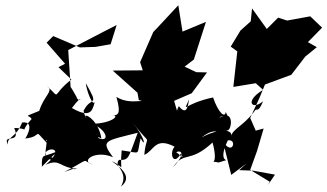

<svg xmlns="http://www.w3.org/2000/svg" viewBox="-20 -601 1243 729"><path d="M932 -520 893 -485 856 -424 881 -406 866 -271 951 -285 979 -260C905 -215 939 -181 979 -217C958 -165 955 -197 945 -177C899 -118 863 -113 856 -80C870 -111 813 -116 745 -79C818 -137 824 -62 841 -106C859 -98 874 -193 812 -153C833 -177 857 -135 837 -176C835 -152 810 -170 789 -231C675 -207 674 -166 698 -224C694 -201 690 -159 659 -198C633 -154 675 -99 674 -106L641 -218L708 -247L766 -326L725 -327L681 -348L716 -375L762 -518L673 -481L657 -581L561 -478L574 -507L512 -365L522 -334L408 -333L502 -249L507 -221L577 -201C540 -239 484 -195 422 -233C441 -166 428 -161 402 -164C442 -165 403 -132 330 -131C390 -107 397 -56 351 -78C371 -78 297 -110 365 -75C356 -135 313 -167 304 -161C316 -133 290 -182 300 -185C327 -236 358 -193 306 -285C307 -262 334 -185 342 -219C331 -193 334 -144 253 -191C304 -259 282 -198 270 -234C248 -274 236 -291 249 -254L246 -304L239 -411L376 -482L423 -506L400 -433L343 -423L283 -421L182 -464L157 -439L227 -359L202 -346L251 -299C171 -237 215 -222 159 -274C186 -256 146 -237 129 -180C61 -152 91 -168 100 -149C46 -90 103 -114 34 -115C62 -50 -15 -96 11 -51C2 -80 42 -77 64 -136C123 -143 68 -60 75 -75C147 -82 101 -119 158 -58C204 -67 139 -63 158 -70C154 -12 135 7 204 8C144 -17 138 -20 139 32C213 -47 222 -30 151 -10C143 -43 241 -50 153 25C210 -2 207 39 273 39C242 48 287 29 224 52C329 -2 286 5 331 24C283 10 343 -33 409 -4C361 -69 378 -65 503 -97C467 -3 472 8 432 6C408 30 472 49 439 108C467 85 473 57 404 11C459 33 433 63 442 -30C520 -20 497 -7 514 -76C535 -36 532 -78 482 -137C563 -33 535 -104 528 -13C565 -28 568 -83 643 -44C621 -19 639 31 666 -17C692 22 638 -44 644 -17C653 -34 699 -31 637 34C679 -29 700 21 787 -60C814 40 766 5 810 16C878 -7 795 36 845 -68C883 -75 862 -4 826 -66L858 63L917 19L888 45L941 47L1024 62L997 102L1004 89L930 44L956 -28L981 -113L951 -105L930 -153L965 -229L986 -280L1086 -317L1139 -386L1183 -422L1149 -441L1203 -496L1158 -539L1070 -523L1036 -534L993 -491L937 -569Z"/></svg>

Font: Hussar Lance
Style: Italic
Weight: 700
Foundry: Cannot Into Space Fonts, PlusOne Fonts
Version: Version 2.27